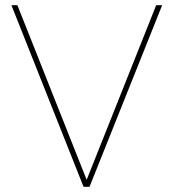

<svg xmlns="http://www.w3.org/2000/svg" viewBox="-20 -720 669 740"><path d="M302 0 24 -700H47L314 -27L582 -700H605L325 0Z"/></svg>

Font: DM Sans 24pt Thin
Style: Regular
Weight: 250
Designer: Colophon Foundry, Jonny Pinhorn
Foundry: Colophon Foundry
Version: Version 4.004;gftools[0.9.30]